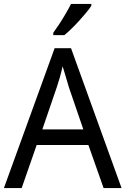

<svg xmlns="http://www.w3.org/2000/svg" viewBox="-20 -964 644 984"><path d="M511 0 433 -221H168L91 0H0L260 -717H344L603 0ZM333 -517Q331 -525 324.5 -546Q318 -567 311.5 -589.5Q305 -612 301 -624Q294 -593 285.5 -563.5Q277 -534 271 -517L197 -301H407ZM448 -934Q439 -920 422.5 -900Q406 -880 386.5 -858.5Q367 -837 347 -817.5Q327 -798 310 -784H253V-796Q267 -815 284 -841Q301 -867 317 -894.5Q333 -922 344 -944H448Z"/></svg>

Font: Noto Sans Display
Style: Regular
Weight: 400
Designer: Monotype Design Team
Foundry: Monotype Imaging Inc.
Version: Version 2.003